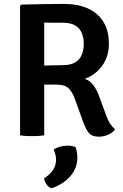

<svg xmlns="http://www.w3.org/2000/svg" viewBox="-20 -708 646 1005"><path d="M550 -478Q550 -431 532.5 -394Q515 -357 486.2 -332Q457.5 -307 424 -295.5Q450.5 -286.5 468.5 -262.5Q486.5 -238.5 497.5 -207.5L536 -103.5Q546 -76 557.2 -59.2Q568.5 -42.5 582.5 -31Q570.5 -13.5 546.2 -3Q522 7.5 497.5 7.5Q462 7.5 445.8 -11.5Q429.5 -30.5 416 -68L371.5 -191Q361 -222 341.2 -243.5Q321.5 -265 277.5 -265H159.5V-363Q180.5 -364 209.2 -364.8Q238 -365.5 264.8 -366.2Q291.5 -367 307.5 -367Q352.5 -367 376.5 -383.2Q400.5 -399.5 409.5 -425Q418.5 -450.5 418.5 -478Q418.5 -507 409.5 -532Q400.5 -557 376.5 -573Q352.5 -589 307.5 -589Q295 -589 278.5 -589Q262 -589 244.8 -589.2Q227.5 -589.5 211.5 -590V0Q196 3 179 3.8Q162 4.5 148 4.5Q135 4.5 117.5 3.8Q100 3 85 0V-677.5L91.5 -684Q151 -685.5 207 -686.5Q263 -687.5 316.5 -687.5Q386 -687.5 438.5 -664.5Q491 -641.5 520.5 -594.8Q550 -548 550 -478ZM375 61.5Q379 70.5 382 86.2Q385 102 385 116.5Q385 171.5 348.5 213.8Q312 256 250 277.5Q234.5 272.5 224.2 258Q214 243.5 210.5 225.5Q273.5 186.5 273.5 128Q273.5 114.5 270 101Q266.5 87.5 260.5 75.5Q290 54.5 333.5 54.5Q355 54.5 375 61.5Z"/></svg>

Font: Signika Negative Light SemiBold
Style: Regular
Weight: 600
Version: Version 2.001